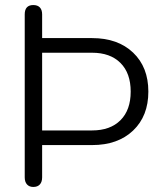

<svg xmlns="http://www.w3.org/2000/svg" viewBox="-20 -731 658 761"><path d="M78 -28V-674Q78 -711 112 -711Q129 -711 138 -701.5Q147 -692 147 -674V-580H345Q447 -580 507.5 -522.5Q568 -465 568 -368Q568 -271 507.5 -213.5Q447 -156 345 -156H147V-28Q147 -10 138 0Q129 10 112 10Q96 10 87 0Q78 -10 78 -28ZM345 -214Q417 -214 457.5 -254.5Q498 -295 498 -368Q498 -441 457.5 -481.5Q417 -522 345 -522H147V-214Z"/></svg>

Font: Kodchasan Light
Style: Regular
Weight: 300
Version: Version 1.000; ttfautohint (v1.6)